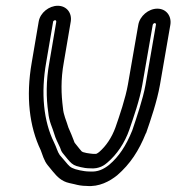

<svg xmlns="http://www.w3.org/2000/svg" viewBox="-20 -582 611 665"><path d="M164 -507C164 -509 168 -512 171 -512C174 -512 175 -509 175 -507L151 -366C139 -301 140 -242 147 -194C150 -159 162 -140 168 -118C172 -103 181 -86 188 -71C190 -64 193 -57 197 -52L214 -31C224 -19 232 -11 245 -7L260 -3C268 -1 280 1 292 1C324 4 343 -11 352 -19C385 -47 412 -87 428 -133C442 -174 464 -236 473 -289L509 -496C510 -499 513 -502 516 -502C519 -502 521 -499 520 -496L484 -288C475 -238 452 -172 438 -130C416 -76 392 -40 358 -11C339 4 319 14 292 12H290C278 12 267 10 257 8L241 4C223 -2 220 -6 205 -24L187 -45C179 -56 176 -71 167 -89C131 -162 121 -259 140 -366ZM114 -507 90 -366C69 -247 82 -143 121 -62C127 -47 132 -26 145 -10L163 12C178 30 193 46 220 52L238 56C249 59 263 62 280 62C323 66 360 46 386 25C431 -14 461 -60 485 -120L486 -121C501 -164 524 -231 534 -288L570 -496C575 -526 556 -552 525 -552C494 -552 464 -526 459 -496L423 -289C415 -243 394 -181 380 -141C367 -105 347 -76 324 -56C322 -54 316 -50 313 -49H303C297 -49 289 -51 280 -52L268 -55C262 -58 264 -56 255 -67L239 -87C238 -88 237 -91 236 -94C231 -108 224 -124 217 -140C209 -167 200 -183 198 -208C192 -255 190 -306 201 -366L225 -507C230 -538 210 -562 180 -562C150 -562 119 -538 114 -507Z"/></svg>

Font: Blanket
Style: OutlineObl
Weight: 400
Foundry: Cannot Into Space Fonts
Version: Version 0.9